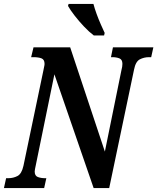

<svg xmlns="http://www.w3.org/2000/svg" viewBox="-39 -954 798 974"><path d="M-19 0 -8 -50H3Q28 -50 49.5 -61Q71 -72 80 -113L181 -596Q183 -608 185 -616Q187 -624 187 -630Q187 -652 171.5 -658Q156 -664 130 -664H119L131 -714H317L493 -185L577 -598Q582 -616 582 -630Q582 -652 566.5 -658Q551 -664 531 -664H524L534 -714H739L728 -664H717Q692 -664 670.5 -653Q649 -642 641 -601L515 0H436L237 -577L143 -118Q137 -91 137 -84Q137 -62 153 -56Q169 -50 190 -50H196L185 0ZM437 -774Q413 -792 387 -819.5Q361 -847 339 -875.5Q317 -904 306 -924L309 -934H435Q441 -911 451 -883.5Q461 -856 472.5 -830Q484 -804 492 -787L489 -774Z"/></svg>

Font: Noto Serif ExtraCondensed
Style: Bold Italic
Weight: 700
Width: 2
Italic angle: -12°
Designer: Monotype Design Team
Foundry: Monotype Imaging Inc.
Version: Version 2.013; ttfautohint (v1.8.4.7-5d5b)